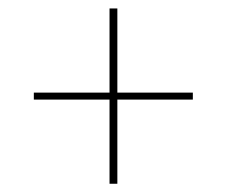

<svg xmlns="http://www.w3.org/2000/svg" viewBox="-20 -540 536 454"><path d="M257.5 -105.5H239V-520H257.5ZM60 -304.5V-321H436V-304.5Z"/></svg>

Font: Anek Latin Medium Thin
Style: Regular
Weight: 250
Version: Version 1.003